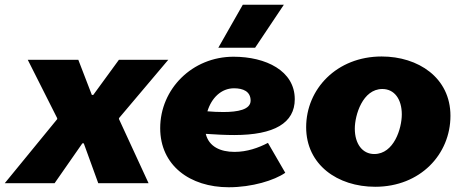

<svg xmlns="http://www.w3.org/2000/svg" viewBox="-64 -772 1943 809"><path d="M-44 0H166L283 -168H289L350 0H562L437 -271L438 -275L645 -520H437L329 -372H323L266 -520H53L177 -274V-270Z M900 17C998 17 1092 -12 1138 -44L1065 -170C1025 -149 977 -132 924 -132C865 -132 816 -154 803 -208C847 -205 887 -203 923 -203C1092 -203 1178 -254 1178 -354C1178 -474 1056 -533 920 -533C746 -533 611 -397 611 -232C611 -75 736 17 900 17ZM1011 -571 1132 -752H959L856 -571ZM810 -303C827 -359 868 -400 922 -400C960 -400 992 -387 992 -348C992 -310 938 -300 877 -300C855 -300 832 -301 810 -303Z M1517 15C1707 15 1834 -122 1834 -284C1834 -445 1698 -534 1544 -534C1355 -534 1226 -397 1226 -236C1226 -78 1358 15 1517 15ZM1513 -123C1463 -123 1431 -166 1431 -230C1431 -287 1464 -397 1547 -397C1598 -397 1629 -354 1629 -290C1629 -231 1596 -123 1513 -123Z"/></svg>

Font: Fixel Display 20240404 Black
Style: Italic
Weight: 900
Italic angle: -10°
Designer: AlfaBravo + MacPaw
Foundry: Kyrylo Tkachov, Marchela Mozhyna, Serhii Makarenko, Maria Weinstein, Zakhar Kryvoshyya
Version: Version 1.211;Glyphs 3.2 (3225)